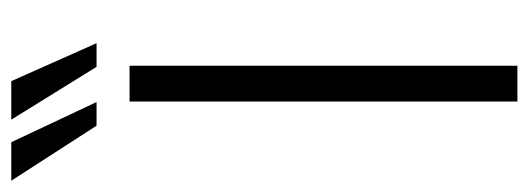

<svg xmlns="http://www.w3.org/2000/svg" viewBox="-370 -634 960 349"><g transform="rotate(-90 110.5 -460.0)"><path d="M100 0V-705H165V0ZM163 -765 67 -920H137L206 -765ZM56 -765 -44 -920H26L99 -765Z"/></g></svg>

Font: Nunito Sans 7pt Condensed Light
Style: Regular
Weight: 300
Width: 3
Designer: Vernon Adams
Foundry: Vernon Adams
Version: Version 3.101;gftools[0.9.27]